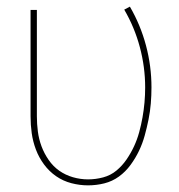

<svg xmlns="http://www.w3.org/2000/svg" viewBox="-20 -550 540 578"><path d="M245 8Q220 8 195 1.5Q170 -5 149 -19.5Q128 -34 112.5 -55Q97 -76 88 -100Q79 -124 75.5 -149Q72 -174 72 -200V-520H91V-200Q91 -177 94 -154Q97 -131 105 -109.5Q113 -88 126.5 -68.5Q140 -49 158.5 -36Q177 -23 199.5 -16.5Q222 -10 245 -10Q268 -10 290.5 -16Q313 -22 330.5 -36.5Q348 -51 361 -70Q374 -89 383.5 -109.5Q393 -130 399 -152Q405 -174 409 -196.5Q413 -219 415 -241.5Q417 -264 417 -287Q417 -348 401 -408Q385 -468 354 -521L371 -530Q403 -475 419.5 -413Q436 -351 436 -287Q436 -263 434 -238.5Q432 -214 427 -189.5Q422 -165 415.5 -141.5Q409 -118 398.5 -96Q388 -74 373 -53.5Q358 -33 338 -18.5Q318 -4 294 2Q270 8 245 8Z"/></svg>

Font: Iosevka Curly Thin
Style: Regular
Weight: 100
Monospace: yes
Designer: Belleve Invis
Foundry: Belleve Invis
Version: Version 22.1.2; ttfautohint (v1.8.4)